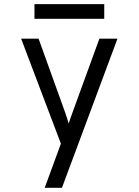

<svg xmlns="http://www.w3.org/2000/svg" viewBox="-20 -694 656 908"><path d="M191.5 194 268 -14.5 80 -511H162.5L288.5 -161Q292.5 -149.5 296.5 -136.8Q300.5 -124 305 -110Q309 -123 313.5 -135.8Q318 -148.5 322.5 -161L450 -511H535.5L273 194ZM143 -605V-674.5H473V-605Z"/></svg>

Font: Overpass Mono Light
Style: Regular
Weight: 400
Monospace: yes
Version: Version 4.000